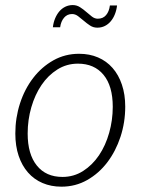

<svg xmlns="http://www.w3.org/2000/svg" viewBox="-20 -712 553 739"><path d="M220.5 -31Q264 -31 299.8 -53.8Q335.5 -76.5 361 -114.2Q386.5 -152 400.2 -200.8Q414 -249.5 414 -301Q414 -381 378.5 -424Q343 -467 280 -467Q236.5 -467 200.8 -444.5Q165 -422 139.8 -384.8Q114.5 -347.5 100.5 -299Q86.5 -250.5 86.5 -198Q86.5 -118.5 121.8 -74.8Q157 -31 220.5 -31ZM216.5 6.5Q176.5 6.5 143.8 -7.5Q111 -21.5 87.8 -48Q64.5 -74.5 51.8 -112.2Q39 -150 39 -198Q39 -258.5 57 -314Q75 -369.5 107.8 -412Q140.5 -454.5 185.5 -479.8Q230.5 -505 284.5 -505Q324.5 -505 357.2 -491Q390 -477 413.2 -450.5Q436.5 -424 449.2 -386.2Q462 -348.5 462 -301.5Q462 -241 443.8 -185.5Q425.5 -130 393 -87.2Q360.5 -44.5 315.5 -19Q270.5 6.5 216.5 6.5ZM356.5 -640Q376.5 -640 388.2 -653.8Q400 -667.5 403 -691H430.5Q428.5 -673 422.2 -657.2Q416 -641.5 406.2 -630Q396.5 -618.5 383.5 -612Q370.5 -605.5 354.5 -605.5Q339 -605.5 326.5 -613.8Q314 -622 302.8 -631.8Q291.5 -641.5 280.5 -649.8Q269.5 -658 257.5 -658Q238.5 -658 226.5 -643.8Q214.5 -629.5 211.5 -607H183.5Q185.5 -625 192 -640.8Q198.5 -656.5 208.2 -668Q218 -679.5 231.2 -686Q244.5 -692.5 260 -692.5Q275.5 -692.5 288.2 -684.2Q301 -676 312 -666.2Q323 -656.5 333.8 -648.2Q344.5 -640 356.5 -640Z"/></svg>

Font: Lato 2
Style: Italic
Weight: 300
Italic angle: -7°
Designer: Lukasz Dziedzic with Adam Twardoch and Botio Nikoltchev
Foundry: tyPoland Lukasz Dziedzic
Version: Version 2.015; 2015-08-06; http://www.latofonts.com/